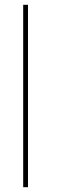

<svg xmlns="http://www.w3.org/2000/svg" viewBox="-20 -789 256 799"><path d="M76.5 -759V-769H96.5V-759V-20V-10H76.5V-20Z"/></svg>

Font: Nordica Plus
Style: NordicaClassicUltraLightCond
Weight: 300
Version: Version 1.01